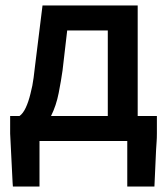

<svg xmlns="http://www.w3.org/2000/svg" viewBox="-20 -514 610 700"><path d="M373 -91V-403H225L208 -257Q203 -221 194 -175Q185 -129 166 -91ZM27 166 26 153Q24 108 21.5 63Q19 18 17 -27Q17 -40 17 -52.5Q17 -65 17 -78V-91H51Q64 -100 74 -121.5Q84 -143 91 -172Q99 -202 102.5 -230.5Q106 -259 108 -276L135 -494H482V-91H552V-28Q552 -10 551 2.5Q550 15 549 33L543 166H444V0H124V166Z"/></svg>

Font: Codetta
Style: Bold
Weight: 700
Designer: Ulrich Proeller
Foundry: PROSA GmbH
Version: Version 2.00;September 29, 2018;FontCreator 11.5.0.2427 64-b